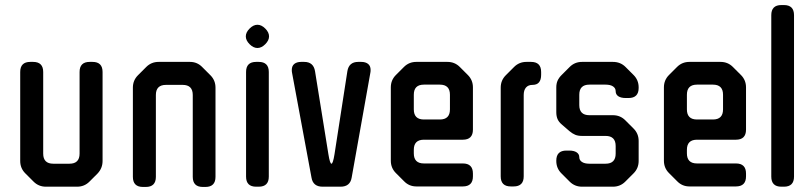

<svg xmlns="http://www.w3.org/2000/svg" viewBox="-20 -730 3213 760"><path d="M335 -485H346Q386 -485 386 -445V-93Q386 -64 366 -43L334 -11Q314 9 285 9H162Q133 9 113 -11L80 -44Q60 -64 60 -93V-445Q60 -485 100 -485H111Q151 -485 151 -445V-122Q151 -82 191 -82H255Q295 -82 295 -122V-445Q295 -485 335 -485Z M557 10H546Q506 10 506 -30V-383Q506 -412 526 -432L559 -465Q579 -485 608 -485H732Q761 -485 781 -464L813 -432Q833 -412 833 -383V-30Q833 10 793 10H783Q743 10 743 -30V-354Q743 -394 703 -394H637Q597 -394 597 -354V-30Q597 10 557 10Z M999 -632Q1015 -632 1030 -617Q1045 -602 1045 -586Q1045 -570 1030 -555Q1015 -540 999 -540Q983 -540 968 -555Q953 -570 953 -586Q953 -602 968 -617Q983 -632 999 -632ZM994 -485H1004Q1044 -485 1044 -445V-31Q1044 9 1004 9H994Q954 9 954 -31V-445Q954 -485 994 -485Z M1227 -448 1280 -119Q1286 -82 1292 -82Q1298 -82 1304 -119L1355 -448Q1361 -485 1398 -485H1410Q1427 -485 1437 -477Q1447 -469 1447 -453Q1447 -446 1446 -442L1372 -27Q1366 9 1328 9H1257Q1219 9 1213 -27L1136 -442Q1135 -446 1135 -453Q1135 -469 1145 -477Q1155 -485 1172 -485H1184Q1221 -485 1227 -448Z M1812 -177H1658Q1618 -177 1618 -137V-123Q1618 -83 1658 -83H1812Q1852 -83 1852 -43V-32Q1852 8 1812 8H1628Q1599 8 1579 -13L1547 -45Q1527 -65 1527 -94V-384Q1527 -413 1547 -433L1579 -465Q1599 -485 1628 -485H1751Q1780 -485 1800 -465L1832 -433Q1852 -413 1852 -384V-217Q1852 -177 1812 -177ZM1658 -257H1721Q1761 -257 1761 -297V-355Q1761 -395 1721 -395H1658Q1618 -395 1618 -355V-297Q1618 -257 1658 -257Z M2013 8H2002Q1962 8 1962 -32V-383Q1962 -412 1982 -432L2015 -465Q2035 -485 2064 -485H2082Q2122 -485 2122 -445V-434Q2122 -394 2088 -394Q2071 -394 2062 -383.5Q2053 -373 2053 -354V-32Q2053 8 2013 8Z M2417 -369Q2417 -381 2406.5 -388Q2396 -395 2377 -395H2313Q2273 -395 2273 -355V-314Q2273 -274 2313 -274H2406Q2435 -274 2455 -254L2488 -221Q2508 -201 2508 -172V-93Q2508 -64 2488 -44L2455 -11Q2435 9 2406 9H2284Q2255 9 2235 -11L2202 -44Q2182 -64 2182 -93V-94Q2182 -134 2222 -134H2233Q2252 -134 2262.5 -127Q2273 -120 2273 -108Q2273 -96 2283.5 -89Q2294 -82 2313 -82H2377Q2417 -82 2417 -122V-152Q2417 -192 2377 -192H2283Q2268 -192 2257 -196.5Q2246 -201 2234 -211L2204 -237Q2192 -247 2187 -258.5Q2182 -270 2182 -286V-384Q2182 -399 2187 -410.5Q2192 -422 2203 -433L2235 -465Q2255 -485 2284 -485H2406Q2436 -485 2456 -465L2488 -433Q2508 -413 2508 -384V-382Q2508 -342 2468 -342H2457Q2438 -342 2427.5 -349Q2417 -356 2417 -369Z M2893 -177H2739Q2699 -177 2699 -137V-123Q2699 -83 2739 -83H2893Q2933 -83 2933 -43V-32Q2933 8 2893 8H2709Q2680 8 2660 -13L2628 -45Q2608 -65 2608 -94V-384Q2608 -413 2628 -433L2660 -465Q2680 -485 2709 -485H2832Q2861 -485 2881 -465L2913 -433Q2933 -413 2933 -384V-217Q2933 -177 2893 -177ZM2739 -257H2802Q2842 -257 2842 -297V-355Q2842 -395 2802 -395H2739Q2699 -395 2699 -355V-297Q2699 -257 2739 -257Z M3073 -710H3083Q3123 -710 3123 -670V-31Q3123 9 3083 9H3073Q3033 9 3033 -31V-670Q3033 -710 3073 -710Z"/></svg>

Font: ZCOOL QingKe HuangYou
Style: Regular
Weight: 400
Version: Version 1.000